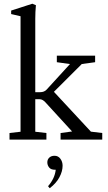

<svg xmlns="http://www.w3.org/2000/svg" viewBox="-20 -746 579 1026"><path d="M30.8 0V-35.2L89.8 -42V-659.2L39.6 -670.9V-689.5L152.8 -726.1L171.9 -718.3Q168.5 -681.6 168.5 -646V-253.4H194.3Q216.8 -253.4 229.5 -267.6L354 -403.8L283.7 -413.6V-448.7H488.3V-413.6L417 -403.8L268.1 -255.4L465.8 -42.5L526.4 -35.2V0H303.7V-35.2L365.2 -43.5L222.7 -199.2Q207.5 -215.8 191.9 -215.8H168.5V-42L228 -35.2V0ZM245.6 259.8 236.8 249Q272.9 207.5 277.8 161.1H273.9Q252 161.1 242.4 148.9Q232.9 136.7 232.9 121.6Q232.9 106 243.4 96.2Q253.9 86.4 271.5 86.4Q291 86.4 302.7 102.3Q314.5 118.2 314.5 139.6Q314.5 169.4 297.4 201.4Q280.3 233.4 245.6 259.8Z"/></svg>

Font: Elstob 8pt
Style: Regular
Weight: 400
Designer: Peter S. Baker
Version: Version 1.015